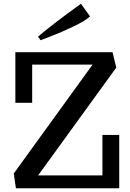

<svg xmlns="http://www.w3.org/2000/svg" viewBox="-20 -1017 704 1037"><path d="M54.2 0ZM624 0H65.9L54.2 -81.1H55.2L480 -668H153.8V-461.9H63V-734.9H587.9L607.9 -651.9L186 -69.8H533.2V-288.1H624ZM466.3 -928.7Q444.8 -906.7 377.9 -874.5Q311 -842.3 254.9 -821.3L199.2 -799.8L185.1 -818.8Q224.6 -852.5 282.5 -897Q340.3 -941.4 378.9 -968.8L417 -996.6Z"/></svg>

Font: Trocchi
Style: Regular
Weight: 400
Designer: vernon adams
Version: Version 1.0; ttfautohint (v0.8) -l 6 -r 50 -G 100